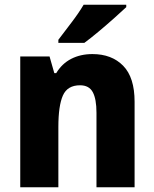

<svg xmlns="http://www.w3.org/2000/svg" viewBox="-20 -786 648 806"><path d="M368 -559Q449 -559 497 -510Q545 -461 545 -359V0H385V-313Q385 -370 369.5 -399Q354 -428 316 -428Q263 -428 244 -385Q225 -342 225 -253V0H65V-549H188L208 -479H216Q240 -519 279 -539Q318 -559 368 -559ZM510 -756Q491 -738 459.5 -710Q428 -682 394 -653.5Q360 -625 334 -606H225V-619Q250 -652 280.5 -692Q311 -732 331 -766H510Z"/></svg>

Font: Noto Sans Armenian SemiCondensed ExtraBold
Style: Regular
Weight: 800
Width: 4
Designer: Monotype Design Team
Foundry: Monotype Imaging Inc.
Version: Version 2.008; ttfautohint (v1.8.4.7-5d5b)